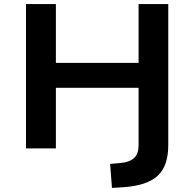

<svg xmlns="http://www.w3.org/2000/svg" viewBox="-20 -725 949 938"><path d="M527 193 518 76 571 71Q614 67 635.5 46.5Q657 26 657 -14V-296H253V0H107V-705H253V-418H657V-705H802V-15Q802 33 790 70Q778 107 752 132Q726 157 683 171.5Q640 186 578 190Z"/></svg>

Font: Nunito Sans 7pt SemiExpanded
Style: Bold
Weight: 700
Width: 6
Designer: Vernon Adams
Foundry: Vernon Adams
Version: Version 3.101;gftools[0.9.27]